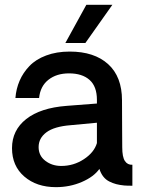

<svg xmlns="http://www.w3.org/2000/svg" viewBox="-20 -770 595 796"><path d="M445.8 -750 334 -591.8H251L337.9 -750ZM486.8 -159.2Q486.8 -119.1 497.8 -102.5Q508.8 -85.9 528.8 -86.9V0Q507.3 0 495.1 -1Q476.1 -2.9 461.9 -6.6Q447.8 -10.3 433.1 -17.6Q418.5 -24.9 408.2 -38.1Q397.9 -51.3 392.1 -69.8Q369.1 -37.1 319.3 -15.6Q269.5 5.9 211.9 5.9Q131.8 5.9 80.8 -38.1Q29.8 -82 29.8 -155.8Q29.8 -230 88.6 -276.4Q147.5 -322.8 255.9 -331.1L381.8 -340.8V-356Q381.8 -411.6 351.3 -438.7Q320.8 -465.8 266.1 -465.8Q214.4 -465.8 180.7 -439.2Q147 -412.6 142.1 -363.8H43.9Q46.9 -401.9 61.3 -435.3Q75.7 -468.8 102.1 -496.3Q128.4 -523.9 171.4 -540Q214.4 -556.2 269 -556.2Q370.6 -556.2 428.2 -504.2Q485.8 -452.1 485.8 -354Q485.8 -308.1 486.3 -237.1Q486.8 -166 486.8 -159.2ZM381.8 -176.8V-261.2L272.9 -251Q204.6 -245.6 172.4 -221.4Q140.1 -197.3 140.1 -160.2Q140.1 -124.5 168 -103.3Q195.8 -82 233.9 -82Q285.2 -82 327.6 -109.9Q370.1 -137.7 381.8 -176.8Z"/></svg>

Font: Oakes Grotesk Medium
Style: Regular
Weight: 500
Designer: Samuel Oakes
Foundry: Samuel Oakes
Version: Version 1.000;PS 001.000;hotconv 1.0.88;makeotf.lib2.5.64775